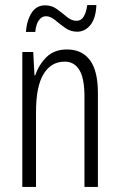

<svg xmlns="http://www.w3.org/2000/svg" viewBox="-20 -737 472 757"><path d="M244 -542Q303 -542 334.5 -500Q366 -458 366 -370V0H313V-357Q313 -428 293 -461Q273 -494 235 -494Q182 -494 152 -445.5Q122 -397 122 -295V0H68V-532H111L116 -440H119Q133 -482 163.5 -512Q194 -542 244 -542ZM82 -611Q86 -658 105 -687Q124 -716 158 -716Q184 -716 204.5 -701Q225 -686 243.5 -670.5Q262 -655 282 -655Q300 -655 310 -671.5Q320 -688 324 -717H360Q358 -665 336.5 -638.5Q315 -612 284 -612Q258 -612 237 -627Q216 -642 197.5 -657.5Q179 -673 161 -673Q145 -673 133.5 -657.5Q122 -642 119 -611Z"/></svg>

Font: Noto Sans ExtraCondensed Light
Style: Regular
Weight: 300
Width: 2
Designer: Monotype Design Team
Foundry: Monotype Imaging Inc.
Version: Version 2.013; ttfautohint (v1.8.4.7-5d5b)